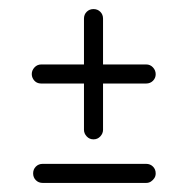

<svg xmlns="http://www.w3.org/2000/svg" viewBox="-20 -571 413 423"><path d="M71 -387Q65 -387 60.5 -389.5Q56 -392 53 -397Q50 -402 50 -408Q50 -416 56 -422.5Q62 -429 71 -429H165V-530Q165 -539 171 -545Q177 -551 186 -551Q195 -551 201 -545Q207 -539 207 -530V-429H302Q311 -429 317 -422.5Q323 -416 323 -407.5Q323 -399 317 -393Q311 -387 302 -387H207V-285Q207 -277 201 -270.5Q195 -264 186 -264Q177 -264 171 -270.5Q165 -277 165 -285V-387ZM302 -210Q311 -210 317 -204Q323 -198 323 -189Q323 -183 320 -178.5Q317 -174 312.5 -171Q308 -168 302 -168H74Q65 -168 59 -174Q53 -180 53 -189Q53 -198 59 -204Q65 -210 74 -210Z"/></svg>

Font: Soda Fountain
Style: ThinOblique
Weight: 400
Version: Version 1.0